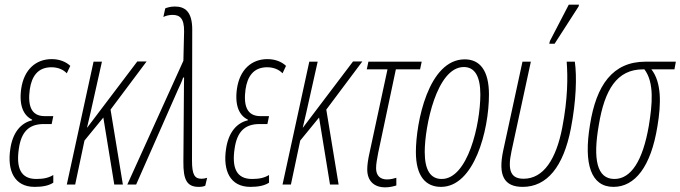

<svg xmlns="http://www.w3.org/2000/svg" viewBox="-20 -793 2924 825"><path d="M129 10C162 10 189 5 209 -8V-41C189 -29 168 -24 136 -24C68 -24 49 -73 61 -154C71 -225 103 -260 168 -260H202L209 -294H172C112 -294 99 -342 108 -409C116 -463 141 -504 201 -504C229 -504 252 -494 267 -478L282 -510C263 -528 235 -539 202 -539C135 -539 83 -495 71 -411C61 -338 82 -296 118 -279V-276C70 -265 34 -224 24 -151C11 -62 40 10 129 10Z M267 0H303L343 -189L424 -288L471 0H508L455 -322L610 -529H570L355 -245H354C363 -280 373 -328 382 -367L418 -528H382Z M834 10C848 10 855 8 862 5L870 -29C864 -27 855 -25 845 -25C817 -25 805 -42 805 -102L806 -666C806 -744 774 -765 731 -765C712 -765 697 -760 690 -757L682 -720C693 -726 709 -729 721 -729C751 -729 772 -716 771 -657L768 -532L527 0H565L744 -406C753 -425 761 -442 767 -460H771C770 -436 771 -438 770 -367L768 -99C767 -19 784 10 834 10Z M1056 10C1089 10 1116 5 1136 -8V-41C1116 -29 1095 -24 1063 -24C995 -24 976 -73 988 -154C998 -225 1030 -260 1095 -260H1129L1136 -294H1099C1039 -294 1026 -342 1035 -409C1043 -463 1068 -504 1128 -504C1156 -504 1179 -494 1194 -478L1209 -510C1190 -528 1162 -539 1129 -539C1062 -539 1010 -495 998 -411C988 -338 1009 -296 1045 -279V-276C997 -265 961 -224 951 -151C938 -62 967 10 1056 10Z M1194 0H1230L1270 -189L1351 -288L1398 0H1435L1382 -322L1537 -529H1497L1282 -245H1281C1290 -280 1300 -328 1309 -367L1345 -528H1309Z M1635 12C1654 12 1670 8 1683 4V-29C1672 -26 1659 -22 1643 -22C1614 -22 1596 -38 1596 -70C1596 -90 1600 -108 1605 -136L1681 -495H1785L1792 -528H1563L1556 -495H1645L1569 -142C1561 -107 1558 -83 1558 -65C1558 -14 1589 12 1635 12Z M1875 10C2017 10 2081 -231 2081 -387C2081 -490 2042 -538 1977 -538C1820 -538 1767 -264 1767 -140C1767 -36 1809 10 1875 10ZM1878 -24C1830 -24 1805 -62 1805 -140C1805 -249 1856 -505 1973 -505C2020 -505 2044 -465 2044 -387C2044 -258 1990 -24 1878 -24Z M2340 -605H2363L2466 -765L2468 -773H2424L2343 -617ZM2226 10C2330 10 2401 -76 2433 -241C2456 -360 2459 -464 2450 -528H2415C2420 -461 2420 -370 2396 -245C2370 -110 2316 -25 2230 -25C2177 -25 2159 -57 2178 -144L2261 -528H2225L2142 -145C2120 -40 2145 10 2226 10Z M2616 10C2708 10 2777 -76 2805 -251C2821 -347 2823 -439 2779 -495H2878L2884 -528H2754C2613 -528 2542 -428 2515 -256C2487 -87 2520 10 2616 10ZM2620 -24C2545 -24 2527 -108 2553 -256C2578 -408 2631 -495 2743 -495H2749C2792 -438 2783 -345 2768 -253C2742 -101 2691 -24 2620 -24Z"/></svg>

Font: Noto Sans ExtraCondensed ExtraLight
Style: Italic
Weight: 200
Width: 2
Italic angle: -12°
Designer: Monotype Design Team
Foundry: Monotype Imaging Inc.
Version: Version 2.013